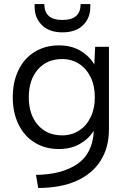

<svg xmlns="http://www.w3.org/2000/svg" viewBox="-20 -732 634 952"><path d="M445.2 -84.2Q420.2 -43.6 375.8 -18.3Q331.4 7 271.6 7Q204.5 7 152.4 -24.9Q100.3 -56.7 71.8 -115.1Q43.3 -173.5 43.3 -250Q43.3 -326.3 71.8 -384.8Q100.3 -443.3 152.4 -475.1Q204.5 -507 271.6 -507Q334.2 -507 378.8 -480.4Q423.5 -453.9 447.5 -412L451.9 -500H520.2V-91.6Q520.2 -0.3 478.6 65.1Q437 130.5 358.4 165.2Q279.7 200 169.5 200L158.3 135.2Q287.1 133.5 363.6 81.1Q440 28.8 445.2 -84.2ZM450.2 -250Q450.2 -307.1 429.1 -349.9Q407.9 -392.7 371.4 -415.9Q334.8 -439.2 288.5 -439.2Q212.9 -439.2 167.8 -387.7Q122.8 -336.1 122.8 -250Q122.8 -163.9 167.8 -112.3Q212.9 -60.8 288.5 -60.8Q334.8 -60.8 371.7 -84.4Q408.7 -108.1 429.4 -150.9Q450.2 -193.7 450.2 -250ZM151.8 -697.2V-711.9H199.7Q199.7 -673.4 221.5 -653.3Q243.3 -633.1 289.3 -633.1Q336.3 -633.1 358 -653.3Q379.8 -673.4 379.8 -711.9H427.7V-696.5Q427.7 -642.1 391.3 -606.8Q355 -571.6 289.3 -571.6Q224.3 -571.6 188.1 -607.2Q151.8 -642.8 151.8 -697.2Z"/></svg>

Font: AF Albert Sans Medium
Style: Regular
Weight: 500
Designer: Andreas Rasmussen
Foundry: a.Foundry
Version: Version 1.300;Glyphs 3.2 (3231)